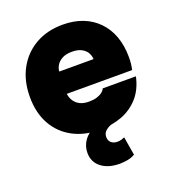

<svg xmlns="http://www.w3.org/2000/svg" viewBox="-134 -640 844 939"><g transform="rotate(-20 288.0 -170.5)"><path d="M296 8Q215 8 154.5 -24.5Q94 -57 60.5 -117Q27 -177 27 -260Q27 -343 61 -405.5Q95 -468 156 -503Q217 -538 298 -538Q356 -538 402 -520Q448 -502 481 -468Q514 -434 531.5 -386Q549 -338 549 -278Q549 -261 547.5 -245.5Q546 -230 542 -213H202Q204 -194 214.5 -177Q225 -160 244 -150Q263 -140 292 -140Q316 -140 333.5 -145.5Q351 -151 362 -160Q373 -169 376 -178H549Q535 -113 497.5 -71.5Q460 -30 407.5 -11Q355 8 296 8ZM205 -328H383Q383 -343 374.5 -359.5Q366 -376 346.5 -387Q327 -398 295 -398Q264 -398 244 -387Q224 -376 214.5 -359.5Q205 -343 205 -328ZM330 197Q270 197 234 169Q198 141 198 93Q198 58 218 29.5Q238 1 272 -12L366 -1Q343 5 327 18Q311 31 311 51Q311 71 323.5 81.5Q336 92 355 92Q366 92 375 89.5Q384 87 393 83L409 179Q390 190 368.5 193.5Q347 197 330 197Z"/></g></svg>

Font: Onest Black
Style: Regular
Weight: 900
Designer: Dmitri Voloshin, Andrey Kudryavtsev
Foundry: Dmitri Voloshin, Andrey Kudryavtsev
Version: Version 1.000;gftools[0.9.33]